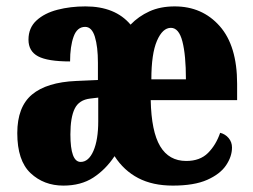

<svg xmlns="http://www.w3.org/2000/svg" viewBox="-20 -570 791 600"><path d="M178 10Q117 10 75.5 -29Q34 -68 34 -154Q34 -236 80 -274.5Q126 -313 218 -317L286 -320V-374Q286 -424 276.5 -455Q267 -486 246 -486Q221 -486 210 -455.5Q199 -425 199 -378Q129 -378 99 -394Q69 -410 69 -446Q69 -483 94 -506Q119 -529 159.5 -539.5Q200 -550 247 -550Q340 -550 388 -493Q413 -519 447 -534.5Q481 -550 526 -550Q612 -550 666.5 -488.5Q721 -427 721 -308V-257H451Q453 -159 480.5 -113Q508 -67 562 -67Q605 -67 630 -92Q655 -117 668 -155Q684 -151 694.5 -138.5Q705 -126 705 -109Q705 -81 686.5 -53.5Q668 -26 627.5 -8Q587 10 520 10Q457 10 412 -13.5Q367 -37 338 -82Q310 -40 271.5 -15Q233 10 178 10ZM561 -322Q561 -398 550 -440.5Q539 -483 514 -483Q488 -483 470.5 -442.5Q453 -402 453 -322ZM232 -64Q257 -64 272 -98.5Q287 -133 287 -191V-265L262 -262Q227 -258 213.5 -230.5Q200 -203 200 -150Q200 -64 232 -64Z"/></svg>

Font: Noto Serif Lao ExtraCondensed Black
Style: Regular
Weight: 900
Width: 2
Designer: Monotype Design Team
Foundry: Monotype Imaging Inc.
Version: Version 2.003; ttfautohint (v1.8.4.7-5d5b)